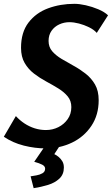

<svg xmlns="http://www.w3.org/2000/svg" viewBox="-56 -764 585 1004"><path d="M333 -744Q359 -744 392.5 -736.5Q426 -729 458 -715.5Q490 -702 509 -684L450 -592Q435 -609 409.5 -621.5Q384 -634 357 -641Q330 -648 307 -648Q279 -648 254 -636.5Q229 -625 213.5 -603Q198 -581 198 -550Q198 -518 217 -496Q236 -474 266 -456Q296 -438 329 -420Q362 -402 392 -378.5Q422 -355 441 -322Q460 -289 460 -240Q460 -163 422 -106Q384 -49 321 -18.5Q258 12 183 12Q127 12 69 -2.5Q11 -17 -36 -49L27 -157Q47 -135 72 -118.5Q97 -102 125.5 -93Q154 -84 184 -84Q219 -84 249 -99Q279 -114 298 -141Q317 -168 317 -204Q317 -237 298 -260Q279 -283 249 -301.5Q219 -320 185.5 -338Q152 -356 122 -379Q92 -402 73 -434.5Q54 -467 54 -514Q54 -595 93 -646Q132 -697 195.5 -720.5Q259 -744 333 -744ZM278 112Q278 148 254.5 170Q231 192 195 203Q159 214 120 220L104 158Q117 156 134.5 153Q152 150 166 142Q180 134 180 118Q180 105 164.5 97Q149 89 123 82L188 -13H264L228 42Q239 47 250.5 56.5Q262 66 270 79.5Q278 93 278 112Z"/></svg>

Font: Rosario
Style: Italic
Weight: 400
Italic angle: -8.05°
Designer: Hector Gatti
Foundry: Omnibus Type
Version: Version 1.201